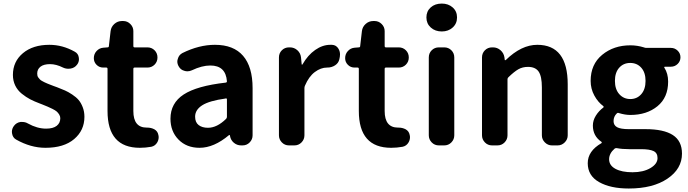

<svg xmlns="http://www.w3.org/2000/svg" viewBox="-20 -830 3930 1096"><path d="M239.3 13.7Q155.3 13.7 72.3 -33.2Q52.7 -43.9 48.8 -68.4Q47.9 -73.2 47.9 -77.1Q47.9 -95.7 59.6 -111.3Q73.2 -129.9 96.7 -133.8Q102.5 -133.8 107.4 -133.8Q125 -133.8 139.6 -125Q192.4 -95.7 243.2 -95.7Q283.2 -95.7 303.7 -111.8Q324.2 -127.9 324.2 -155.3Q324.2 -166 317.9 -176.3Q311.5 -186.5 303.7 -193.4Q295.9 -200.2 279.3 -208.5Q262.7 -216.8 252 -221.2Q241.2 -225.6 219.7 -234.4Q210.9 -237.3 207 -239.3Q175.8 -251 152.3 -263.2Q128.9 -275.4 104.5 -294.9Q80.1 -314.5 66.9 -341.8Q53.7 -369.1 53.7 -402.3Q53.7 -478.5 110.8 -526.4Q168 -574.2 261.7 -574.2Q336.9 -574.2 406.2 -535.2Q426.8 -524.4 429.7 -502Q430.7 -497.1 430.7 -492.2Q430.7 -474.6 419.9 -460.9Q406.2 -442.4 382.8 -438.5Q377 -437.5 370.1 -437.5Q354.5 -437.5 339.8 -444.3Q300.8 -463.9 265.6 -463.9Q229.5 -463.9 210.9 -449.2Q192.4 -434.6 192.4 -410.2Q192.4 -403.3 193.8 -397.5Q195.3 -391.6 199.7 -386.2Q204.1 -380.9 208 -376.5Q211.9 -372.1 220.2 -367.7Q228.5 -363.3 233.9 -360.4Q239.3 -357.4 250.5 -353Q261.7 -348.6 267.6 -346.2Q273.4 -343.8 286.6 -338.9Q299.8 -334 305.7 -332Q333 -321.3 351.1 -313.5Q369.1 -305.7 392.1 -290.5Q415 -275.4 428.7 -259.3Q442.4 -243.2 452.1 -218.3Q461.9 -193.4 461.9 -163.1Q461.9 -85.9 403.3 -36.1Q344.7 13.7 239.3 13.7Z M778.3 13.7Q593.8 13.7 593.8 -196.3V-436.5Q593.8 -444.3 586.9 -444.3H569.3Q546.9 -444.3 531.2 -460Q515.6 -475.6 515.6 -498Q515.6 -521.5 531.2 -538.6Q546.9 -555.7 569.3 -557.6L593.8 -559.6Q601.6 -559.6 601.6 -567.4L611.3 -652.3Q614.3 -676.8 632.8 -693.4Q651.4 -710 675.8 -710H683.6Q707 -710 724.1 -692.9Q741.2 -675.8 741.2 -652.3V-567.4Q741.2 -559.6 748 -559.6H821.3Q845.7 -559.6 862.3 -543Q878.9 -526.4 878.9 -502Q878.9 -477.5 862.3 -460.9Q845.7 -444.3 821.3 -444.3H748Q741.2 -444.3 741.2 -436.5V-196.3Q741.2 -101.6 817.4 -101.6Q818.4 -101.6 818.8 -101.6Q819.3 -101.6 820.3 -101.6Q842.8 -101.6 861.3 -91.8Q879.9 -81.1 883.8 -60.5Q885.7 -53.7 885.7 -46.9Q885.7 -31.2 877.9 -17.6Q866.2 2.9 843.8 7.8Q810.5 13.7 778.3 13.7Z M1119.1 13.7Q1044.9 13.7 999 -33.2Q953.1 -80.1 953.1 -152.3Q953.1 -241.2 1028.3 -290.5Q1103.5 -339.8 1268.6 -358.4Q1275.4 -359.4 1275.4 -366.2Q1268.6 -456.1 1180.7 -456.1Q1132.8 -456.1 1075.2 -428.7Q1062.5 -422.9 1049.8 -422.9Q1041 -422.9 1032.2 -425.8Q1010.7 -431.6 1000 -451.2Q992.2 -464.8 992.2 -478.5Q992.2 -486.3 995.1 -494.1Q1001 -516.6 1021.5 -527.3Q1116.2 -574.2 1207 -574.2Q1313.5 -574.2 1367.7 -511.2Q1421.9 -448.2 1421.9 -327.1V-57.6Q1421.9 -34.2 1405.3 -17.1Q1388.7 0 1364.3 0H1356.4Q1333 0 1314.9 -15.1Q1296.9 -30.3 1293 -53.7L1292 -58.6Q1291 -59.6 1289.6 -59.6Q1288.1 -59.6 1287.1 -58.6Q1201.2 13.7 1119.1 13.7ZM1167 -100.6Q1218.8 -100.6 1270.5 -151.4Q1275.4 -156.2 1275.4 -163.1V-261.7Q1275.4 -268.6 1269.5 -268.6Q1268.6 -268.6 1267.6 -267.6Q1174.8 -254.9 1134.3 -229Q1093.8 -203.1 1093.8 -164.1Q1093.8 -131.8 1113.8 -116.2Q1133.8 -100.6 1167 -100.6Z M1629.9 0Q1605.5 0 1588.9 -17.1Q1572.3 -34.2 1572.3 -57.6V-502Q1572.3 -526.4 1588.9 -543Q1605.5 -559.6 1629.9 -559.6H1634.8Q1659.2 -559.6 1677.2 -543.5Q1695.3 -527.3 1698.2 -502.9L1702.1 -462.9Q1702.1 -460.9 1704.1 -460.9Q1706.1 -460.9 1707 -462.9Q1737.3 -515.6 1779.3 -544.9Q1821.3 -574.2 1865.2 -574.2Q1870.1 -574.2 1875 -574.2Q1899.4 -573.2 1912.1 -551.8Q1920.9 -537.1 1920.9 -519.5Q1920.9 -512.7 1919.9 -505.9L1917 -491.2Q1912.1 -469.7 1892.6 -457Q1873 -444.3 1848.6 -444.3Q1847.7 -444.3 1846.7 -444.3Q1811.5 -444.3 1777.3 -418.9Q1743.2 -393.6 1720.7 -340.8Q1717.8 -334 1717.8 -327.1V-57.6Q1717.8 -34.2 1701.2 -17.1Q1684.6 0 1660.2 0Z M2212.9 13.7Q2028.3 13.7 2028.3 -196.3V-436.5Q2028.3 -444.3 2021.5 -444.3H2003.9Q1981.4 -444.3 1965.8 -460Q1950.2 -475.6 1950.2 -498Q1950.2 -521.5 1965.8 -538.6Q1981.4 -555.7 2003.9 -557.6L2028.3 -559.6Q2036.1 -559.6 2036.1 -567.4L2045.9 -652.3Q2048.8 -676.8 2067.4 -693.4Q2085.9 -710 2110.4 -710H2118.2Q2141.6 -710 2158.7 -692.9Q2175.8 -675.8 2175.8 -652.3V-567.4Q2175.8 -559.6 2182.6 -559.6H2255.9Q2280.3 -559.6 2296.9 -543Q2313.5 -526.4 2313.5 -502Q2313.5 -477.5 2296.9 -460.9Q2280.3 -444.3 2255.9 -444.3H2182.6Q2175.8 -444.3 2175.8 -436.5V-196.3Q2175.8 -101.6 2252 -101.6Q2252.9 -101.6 2253.4 -101.6Q2253.9 -101.6 2254.9 -101.6Q2277.3 -101.6 2295.9 -91.8Q2314.5 -81.1 2318.4 -60.5Q2320.3 -53.7 2320.3 -46.9Q2320.3 -31.2 2312.5 -17.6Q2300.8 2.9 2278.3 7.8Q2245.1 13.7 2212.9 13.7Z M2485.4 0Q2460.9 0 2444.3 -17.1Q2427.7 -34.2 2427.7 -57.6V-502Q2427.7 -526.4 2444.3 -543Q2460.9 -559.6 2485.4 -559.6H2515.6Q2540 -559.6 2556.6 -543Q2573.2 -526.4 2573.2 -502V-57.6Q2573.2 -34.2 2556.6 -17.1Q2540 0 2515.6 0ZM2502 -650.4Q2463.9 -650.4 2439 -672.9Q2414.1 -695.3 2414.1 -730.5Q2414.1 -765.6 2438.5 -787.6Q2462.9 -809.6 2502 -809.6Q2539.1 -809.6 2564 -787.6Q2588.9 -765.6 2588.9 -730.5Q2588.9 -695.3 2564 -672.9Q2539.1 -650.4 2502 -650.4Z M2789.1 0Q2764.6 0 2748 -17.1Q2731.4 -34.2 2731.4 -57.6V-502Q2731.4 -526.4 2748 -543Q2764.6 -559.6 2789.1 -559.6H2793.9Q2818.4 -559.6 2836.9 -543.5Q2855.5 -527.3 2859.4 -502.9L2861.3 -488.3Q2861.3 -486.3 2863.3 -486.3Q2865.2 -486.3 2867.2 -487.3Q2956.1 -574.2 3046.9 -574.2Q3220.7 -574.2 3220.7 -348.6V-57.6Q3220.7 -34.2 3203.6 -17.1Q3186.5 0 3163.1 0H3130.9Q3107.4 0 3090.3 -17.1Q3073.2 -34.2 3073.2 -57.6V-331.1Q3073.2 -394.5 3054.7 -421.4Q3036.1 -448.2 2994.1 -448.2Q2962.9 -448.2 2939 -434.6Q2915 -420.9 2882.8 -389.6Q2877 -384.8 2877 -377.9V-57.6Q2877 -34.2 2860.4 -17.1Q2843.8 0 2819.3 0Z M3569.3 246.1Q3464.8 246.1 3399.9 209.5Q3335 172.9 3335 101.6Q3335 32.2 3413.1 -12.7Q3415 -13.7 3415 -16.6Q3415 -19.5 3413.1 -20.5Q3364.3 -53.7 3364.3 -113.3Q3364.3 -142.6 3381.3 -169.9Q3398.4 -197.3 3424.8 -216.8Q3425.8 -217.8 3425.8 -219.7Q3425.8 -221.7 3424.8 -223.6Q3393.6 -246.1 3372.6 -284.7Q3351.6 -323.2 3351.6 -368.2Q3351.6 -462.9 3417.5 -517.1Q3483.4 -571.3 3578.1 -571.3Q3617.2 -571.3 3655.3 -559.6Q3662.1 -556.6 3668.9 -556.6H3809.6Q3832 -556.6 3848.1 -541Q3864.3 -525.4 3864.3 -502.9Q3864.3 -480.5 3848.1 -464.8Q3832 -449.2 3809.6 -449.2H3775.4Q3773.4 -449.2 3772 -447.3Q3770.5 -445.3 3772.5 -443.4Q3793.9 -410.2 3793.9 -364.3Q3793.9 -273.4 3732.9 -223.6Q3671.9 -173.8 3578.1 -173.8Q3547.9 -173.8 3512.7 -184.6Q3505.9 -187.5 3501 -182.6Q3482.4 -165 3482.4 -138.7Q3482.4 -115.2 3502.4 -104Q3522.5 -92.8 3570.3 -92.8H3665Q3768.6 -92.8 3820.8 -59.1Q3873 -25.4 3873 46.9Q3873 133.8 3790 189.9Q3707 246.1 3569.3 246.1ZM3665 -368.2Q3665 -416 3640.6 -443.4Q3616.2 -470.7 3577.6 -470.7Q3539.1 -470.7 3514.6 -443.4Q3490.2 -416 3490.2 -368.2Q3490.2 -320.3 3515.1 -292.5Q3540 -264.6 3578.1 -264.6Q3616.2 -264.6 3640.6 -292.5Q3665 -320.3 3665 -368.2ZM3590.8 153.3Q3652.3 153.3 3692.9 129.4Q3733.4 105.5 3733.4 72.3Q3733.4 43 3710.4 32.2Q3687.5 21.5 3639.6 21.5H3572.3Q3530.3 21.5 3501 15.6Q3499 15.6 3497.1 15.6Q3492.2 15.6 3488.3 18.6Q3457 45.9 3457 79.1Q3457 114.3 3493.2 133.8Q3529.3 153.3 3590.8 153.3Z"/></svg>

Font: Gen Jyuu Gothic Bold
Style: Bold
Weight: 700
Designer: [Source Han Sans]
Ryoko NISHIZUKA  (kana & ideographs); Paul D. Hunt (Latin, Greek & Cyrillic); Wenlong ZHANG  (bopomofo
Version: Version 1.002.20150607